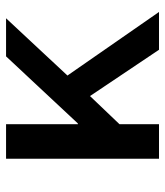

<svg xmlns="http://www.w3.org/2000/svg" viewBox="25 -575 550 640"><g transform="rotate(-90 300.0 -255.0)"><path d="M90.8 0V-509.8H206.1V-270L209 -271L432.1 -509.8H559.1L368.2 -305.2L580.1 0H454.1L299.8 -230L206.1 -131.8V0Z"/></g></svg>

Font: Office Code Pro Medium
Style: Regular
Weight: 500
Designer: Nathan Rutzky & Paul D. Hunt
Foundry: Adobe Systems Incorporated
Version: Version 1.004;PS 001.004;hotconv 1.0.70;makeotf.lib2.5.58329